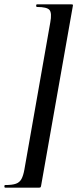

<svg xmlns="http://www.w3.org/2000/svg" viewBox="-51 -745 355 882"><path d="M277 -725Q282 -725 283.5 -723.5Q285 -722 283 -714L138 107Q137 114 135 115.5Q133 117 128 117Q88 117 43.5 117Q-1 117 -27 117Q-31 117 -31 111Q-31 105 -27 105Q5 105 22 99Q39 93 47.5 77.5Q56 62 61 34L180 -642Q188 -685 176.5 -699Q165 -713 119 -713Q115 -713 115 -719Q115 -725 119 -725Q145 -725 191 -725Q237 -725 277 -725Z"/></svg>

Font: Cormorant Infant Light
Style: Italic
Weight: 300
Italic angle: -10°
Designer: Christian Thalmann (Catharsis Fonts)
Foundry: Catharsis Fonts
Version: Version 4.001